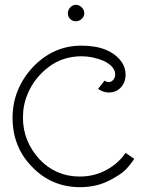

<svg xmlns="http://www.w3.org/2000/svg" viewBox="-20 -757 632 795"><path d="M294 -737Q308 -737 318.5 -726.5Q329 -716 329 -702Q329 -689 318.5 -679Q308 -669 294 -669Q280 -669 270.5 -678.5Q261 -688 261 -702Q261 -716 271 -726.5Q281 -737 294 -737ZM310 -26Q371 -26 421 -53.5Q471 -81 500 -124L536 -99Q512 -65 495 -49.5Q478 -34 441 -14Q384 18 312 18Q193 18 112 -67Q32 -149 32 -269Q32 -388 116 -479Q201 -568 317 -568Q435 -568 484 -500Q500 -476 500 -448Q500 -416 480.5 -395Q461 -374 430 -374Q407 -374 386 -389L413 -423Q422 -417 430 -417Q441 -417 449 -426.5Q457 -436 457 -448Q457 -482 409 -505Q363 -524 318 -524Q239 -524 180 -478.5Q121 -433 94 -367Q75 -322 75 -270Q75 -173 143 -98Q211 -26 310 -26Z"/></svg>

Font: Bhavuka
Style: Regular
Weight: 400
Version: 2.94.0; ttfautohint (v1.2) -l 7 -r 28 -G 50 -x 13 -D deva -f